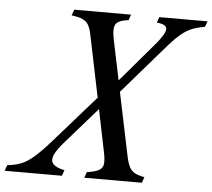

<svg xmlns="http://www.w3.org/2000/svg" viewBox="-147 -820 971 878"><g transform="rotate(5 338.5 -381.0)"><path d="M460 -115Q466.5 -84 475.5 -66.5Q484.5 -49 500.8 -40.2Q517 -31.5 545 -26.5L535.5 0H271.5L280.5 -26.5Q316.5 -31.5 334 -40.5Q351.5 -49.5 355 -67.5Q358.5 -85.5 352 -118L311 -318.5L161.5 -147.5Q114 -92.5 118.2 -65Q122.5 -37.5 178 -26.5L168.5 0H-94.5L-84.5 -26.5Q-50 -30 -22.8 -40.2Q4.5 -50.5 36.5 -78Q68.5 -105.5 117 -161L300.5 -370L242 -653Q236.5 -681 227.5 -697.2Q218.5 -713.5 200.5 -722Q182.5 -730.5 149 -734.5L159 -761.5H419.5L410.5 -735.5Q364.5 -730.5 352.2 -711.5Q340 -692.5 350 -644L389 -457L538.5 -632.5Q585.5 -687 585.5 -709.5Q585.5 -732 540 -735.5L549 -761.5H770.5L761 -735.5Q727.5 -730 702.5 -720Q677.5 -710 653.8 -690.5Q630 -671 599.5 -636.5L399.5 -405.5Z"/></g></svg>

Font: Libre Caslon Condensed Medium Italic
Style: Regular
Weight: 500
Italic angle: -22.583°
Designer: Pablo Impallari, Rodrigo Fuenzalida, Katja Schimmel, Ertekin Erdin
Foundry: Pablo Impallari, Rodrigo Fuenzalida
Version: Version 2.000; ttfautohint (v1.8.4.7-5d5b);gftools[0.9.33]